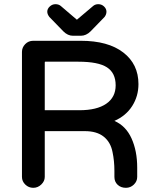

<svg xmlns="http://www.w3.org/2000/svg" viewBox="-20 -885 735 918"><path d="M206 -829Q206 -843 218 -854Q230 -865 245 -865Q260 -865 270 -857L346 -792L348 -791L426 -857Q436 -865 450 -865Q466 -865 477.5 -854Q489 -843 489 -829Q489 -816 480 -804L413 -735Q392 -714 366 -714H329Q304 -714 283 -735L216 -804Q206 -817 206 -829ZM85 -637Q85 -658 100.5 -674Q116 -690 139 -690H366Q497 -690 569.5 -634Q642 -578 642 -483Q642 -425 612 -378Q582 -331 527 -307Q582 -283 609 -223Q636 -163 636 -84V-39Q636 -18 620 -2.5Q604 13 582 13Q558 13 542.5 -1.5Q527 -16 527 -39V-68Q527 -116 518 -158Q509 -205 476 -231.5Q443 -258 386 -258H194V-39Q194 -19 177.5 -3Q161 13 139 13Q117 13 101 -2.5Q85 -18 85 -39ZM360 -358Q443 -358 488 -389Q533 -420 533 -477Q533 -536 491.5 -563Q450 -590 355 -590H196Q195 -590 194.5 -589Q194 -588 194 -585V-358Z"/></svg>

Font: 寒蝉全圆体 Bold
Style: Regular
Weight: 700
Designer: Warren2060
      Designed by Motoya company      

      [Varela Round]
      Joe Prince(Latin component); Avraham Cornf
Foundry: ChillType
Version: Version 3.200